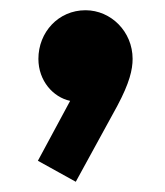

<svg xmlns="http://www.w3.org/2000/svg" viewBox="-20 -194 323 375"><path d="M54 120 128 161 209 13C233 -32 239 -58 239 -79C239 -132 197 -174 147 -174C94 -174 55 -131 55 -79C55 -36 84 -4 117 3Z"/></svg>

Font: MV Cash
Style: Bold
Weight: 700
Designer: Rodrigo Fuenzalida
Foundry: fragTYPE
Version: Version 1.100;Glyphs 3.1.2 (3151)